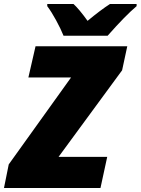

<svg xmlns="http://www.w3.org/2000/svg" viewBox="-66 -947 708 967"><path d="M-22 -119 292 -557H77L113 -714H575L549 -593L229 -157H474L440 0H-46ZM172 -916V-927H304Q331 -903 375 -842Q440 -896 488 -927H622V-916Q566 -869 476 -767H254Q240 -802 216.5 -845Q193 -888 172 -916Z"/></svg>

Font: Noto Sans Display Black
Style: Italic
Weight: 900
Italic angle: -12°
Designer: Monotype Design team
Foundry: Monotype Imaging Inc.
Version: Version 1.000